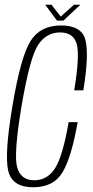

<svg xmlns="http://www.w3.org/2000/svg" viewBox="-20 -787 394 811"><path d="M120 4Q207 4 244.8 -60.5Q282.5 -125 308 -271H270Q245 -127 212.5 -76.2Q180 -25.5 124.5 -25.5Q68 -25.5 52.5 -80.2Q37 -135 71 -339Q106.5 -546.5 141.5 -598.2Q176.5 -650 234 -650Q289.5 -650 303.8 -602.2Q318 -554.5 293.5 -405.5H332Q356.5 -555.5 341 -617.5Q325.5 -679.5 237.5 -679.5Q150.5 -679.5 109 -613.8Q67.5 -548 32.5 -339Q-2 -133.5 15 -64.8Q32 4 120 4ZM220.5 -700H248L319.5 -767H292.5L236.5 -717L197.5 -767H171Z"/></svg>

Font: Anybody Condensed ExtraLight
Style: Italic
Weight: 250
Width: 3
Italic angle: -10°
Version: Version 1.113;gftools[0.9.25]